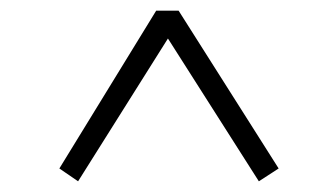

<svg xmlns="http://www.w3.org/2000/svg" viewBox="-20 -562 627 359"><path d="M91 -247 126 -223 294 -490 464 -223 501 -247 314 -542H272Z"/></svg>

Font: Source Han Serif CN Medium
Style: Regular
Weight: 500
Designer: Ryoko NISHIZUKA 西塚涼子 (kana & ideographs); Frank Grießhammer (Latin, Greek & Cyrillic); Wenlong ZHANG 张文龙 (bopomofo); San
Foundry: Adobe
Version: Version 2.002;hotconv 1.1.0;makeotfexe 2.6.0